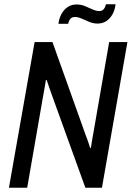

<svg xmlns="http://www.w3.org/2000/svg" viewBox="-20 -884 620 904"><path d="M22 0 143 -686H227L383 -249Q386 -242 390 -230.5Q394 -219 398 -207.5Q402 -196 404 -188H408Q410 -203 413.5 -223.5Q417 -244 420 -260L494 -686H580L460 0H382L223 -440Q219 -451 212 -471.5Q205 -492 200 -507H196Q193 -491 189.5 -468Q186 -445 182 -426L108 0ZM255 -772Q259 -800 270.5 -820Q282 -840 299.5 -851.5Q317 -863 340 -863Q361 -863 379.5 -855.5Q398 -848 415 -840Q432 -832 448 -832Q461 -832 468 -840.5Q475 -849 479 -864H524Q521 -836 509 -815.5Q497 -795 479.5 -784Q462 -773 439 -773Q419 -773 400 -781Q381 -789 364.5 -796.5Q348 -804 332 -804Q319 -804 311.5 -795.5Q304 -787 301 -772Z"/></svg>

Font: Archivo Condensed
Style: Italic
Weight: 400
Width: 3
Italic angle: -10°
Designer: Hector Gatti
Foundry: Omnibus-Type
Version: Version 2.001